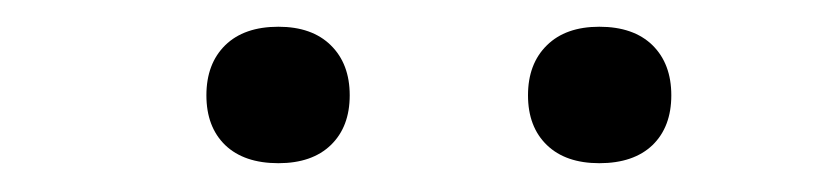

<svg xmlns="http://www.w3.org/2000/svg" viewBox="-20 -780 603 140"><path d="M417 -661Q392.5 -661 378.8 -674.2Q365 -687.5 365 -710.5Q365 -733.5 378.8 -747Q392.5 -760.5 417 -760.5Q442 -760.5 455.8 -747Q469.5 -733.5 469.5 -710.5Q469.5 -687.5 455.8 -674.2Q442 -661 417 -661ZM183 -661Q158 -661 144.2 -674.2Q130.5 -687.5 130.5 -710.5Q130.5 -733.5 144.2 -747Q158 -760.5 183 -760.5Q207.5 -760.5 221.2 -747Q235 -733.5 235 -710.5Q235 -687.5 221.2 -674.2Q207.5 -661 183 -661Z"/></svg>

Font: Encode Sans SemiExpanded SemiExpanded
Style: Regular
Weight: 400
Width: 6
Designer: Multiple Designers
Foundry: Impallari Type
Version: Version 3.000; ttfautohint (v1.8.3) -l 8 -r 50 -G 200 -x 14 